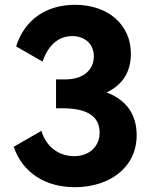

<svg xmlns="http://www.w3.org/2000/svg" viewBox="-20 -766 641 798"><path d="M423 -382C490 -413 524 -468 524 -543C524 -663 430 -746 292 -746C173 -746 82 -685 47 -573L157 -510C180 -578 223 -616 280 -616C333 -616 370 -583 370 -532C370 -477 328 -436 252 -436H213V-316H240C343 -316 394 -282 394 -215C394 -154 348 -117 288 -117C227 -117 173 -153 152 -222L37 -156C74 -47 170 12 291 12C433 12 548 -68 548 -204C548 -292 504 -351 423 -382Z"/></svg>

Font: Matrixport Bold
Style: Regular
Weight: 600
Designer: Ninad Kale (Devanagari), Jonny Pinhorn (Latin)
Foundry: Indian Type Foundry
Version: Version 2.000;PS 1.0;hotconv 1.0.79;makeotf.lib2.5.61930; tt